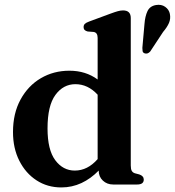

<svg xmlns="http://www.w3.org/2000/svg" viewBox="-20 -788 747 820"><path d="M35.5 -224Q35.5 -304 67.8 -363Q100 -422 154.5 -454Q209 -486 276.5 -486Q346 -486 397 -448.5V-626Q397 -648.5 380.5 -651.5L354.5 -653.5Q337 -657.5 337 -672Q337 -680.5 342 -685.8Q347 -691 360.5 -696L452.5 -730Q471.5 -737 483.2 -740.2Q495 -743.5 505.5 -743.5Q538.5 -743.5 538.5 -711V-81.5Q538.5 -65.5 542.8 -58.2Q547 -51 556 -48L575 -43Q594 -36.5 594 -21Q594 0 565.5 0H463.5Q437 0 419.2 -16.8Q401.5 -33.5 401.5 -59.5Q368 -25 327.8 -6.2Q287.5 12.5 242 12.5Q182.5 12.5 136 -17.8Q89.5 -48 62.5 -101.5Q35.5 -155 35.5 -224ZM183 -239.5Q183 -148 216 -103.8Q249 -59.5 299.5 -59.5Q354 -59.5 397 -108.5V-383.5Q355.5 -428.5 302 -428.5Q250.5 -428.5 216.8 -382.8Q183 -337 183 -239.5ZM597 -685Q599.5 -718.5 609.8 -740.2Q620 -762 646 -766.5Q669 -770.5 685.5 -758.8Q702 -747 705.5 -728.5Q709.5 -708.5 701.8 -690.2Q694 -672 676.5 -651.5L621.5 -568Q610 -555.5 597 -560.5Q590 -563.5 589 -569.8Q588 -576 588 -583.5Z"/></svg>

Font: Fraunces 9pt SemiBold
Style: Regular
Weight: 600
Version: Version 1.000;[b76b70a41]